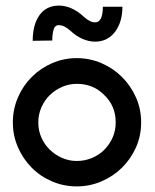

<svg xmlns="http://www.w3.org/2000/svg" viewBox="-20 -662 555 687"><path d="M255 -454Q301 -454 343 -436Q385 -418 416.5 -386.5Q448 -355 466.5 -313.5Q485 -272 485 -224Q485 -176 466.5 -134.5Q448 -93 416.5 -62Q385 -31 343 -13Q301 5 255 5Q208 5 166 -13Q124 -31 93 -62.5Q62 -94 44 -135.5Q26 -177 26 -224Q26 -271 44 -313Q62 -355 93.5 -386.5Q125 -418 166.5 -436Q208 -454 255 -454ZM353 -322Q314 -362 255 -362Q227 -362 202 -351Q177 -340 158 -321.5Q139 -303 128 -277.5Q117 -252 117 -224Q117 -195 128 -170Q139 -145 158 -126.5Q177 -108 202 -97Q227 -86 255 -86Q283 -86 308.5 -96.5Q334 -107 353 -126Q372 -145 383 -170Q394 -195 394 -224Q394 -283 353 -322ZM97 -516Q97 -574 121.5 -608Q146 -642 191 -642Q214 -642 237 -631.5Q260 -621 280 -602Q302 -582 320 -582Q348 -582 348 -638H418Q418 -583 391.5 -548Q365 -513 320 -513Q298 -513 275 -523Q252 -533 232 -552Q222 -561 211.5 -566.5Q201 -572 190 -572Q176 -572 171.5 -555Q167 -538 167 -517Z"/></svg>

Font: Fundamental  Brigade
Style: Regular
Weight: 400
Designer: Peter Wiegel, original typeface by Arno Drescher 1935
Foundry: Peter Wiegel
Version: Version 0.000 2012 initial release